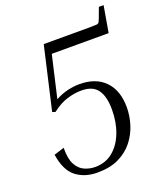

<svg xmlns="http://www.w3.org/2000/svg" viewBox="-142 -851 802 952"><g transform="rotate(-20 259.5 -375.0)"><path d="M98 -349 174 -680H416Q441 -680 451.5 -681Q462 -682 465.5 -687.5Q469 -693 474 -706L494 -760H519L495 -621H195L144 -400Q177 -418 209.5 -425.5Q242 -433 272 -433Q358 -433 406 -383.5Q454 -334 454 -245Q454 -200 440 -155Q426 -110 396.5 -72.5Q367 -35 320.5 -12.5Q274 10 208 10Q141 10 95.5 -25Q50 -60 37 -146L91 -163Q90 -106 106.5 -75Q123 -44 150 -32Q177 -20 206 -20Q261 -20 300 -52Q339 -84 360 -138.5Q381 -193 381 -260Q381 -328 355.5 -364Q330 -400 270 -400Q234 -400 194.5 -388Q155 -376 114 -344Z"/></g></svg>

Font: Inria Serif Light
Style: Italic
Weight: 300
Italic angle: -10°
Designer: Black Foundry Team
Foundry: Black Foundry
Version: Version 1.000; ttfautohint (v1.8.3)